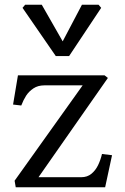

<svg xmlns="http://www.w3.org/2000/svg" viewBox="-20 -788 527 808"><path d="M41.5 -27.5 327.8 -428.8H166.8Q139.8 -428.8 120.6 -416Q101.5 -403.2 90 -385.4Q78.5 -367.5 69.5 -344L35 -348L55.5 -471H420L434 -460L142 -42.2H321.5Q347.5 -42.2 365 -56.9Q382.5 -71.5 393 -93.5Q403.5 -115.5 409.2 -140L451.5 -134.8L422.5 0H46.2ZM74.8 -755 85.8 -768H155.8L243.8 -614L324.8 -768H394.8L405.8 -755L270.8 -552H214.8Z"/></svg>

Font: TMT Limkin
Style: Regular
Weight: 400
Designer: Gabriel Drozdov
Version: Version 1.000;Glyphs 3.1.2 (3151)